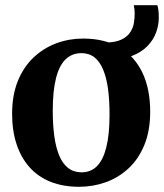

<svg xmlns="http://www.w3.org/2000/svg" viewBox="-20 -706 630 737"><path d="M26.5 -269Q26.5 -341.5 48.8 -395.8Q71 -450 109.5 -486Q148 -522 196.8 -540Q245.5 -558 298.5 -558Q382 -558 439.5 -523.8Q497 -489.5 526.8 -426.8Q556.5 -364 556.5 -277.5Q556.5 -204 534.2 -149.8Q512 -95.5 473.5 -59.8Q435 -24 386 -6.5Q337 11 284 11Q222 11 174 -8.2Q126 -27.5 93.2 -64.2Q60.5 -101 43.5 -152.8Q26.5 -204.5 26.5 -269ZM293 -44.5Q328.5 -44.5 352.2 -68.2Q376 -92 388.2 -141.2Q400.5 -190.5 400.5 -266Q400.5 -320 394.8 -363.5Q389 -407 376.2 -438Q363.5 -469 343 -485.5Q322.5 -502 292 -502Q256.5 -502 232 -478.5Q207.5 -455 195 -406Q182.5 -357 182.5 -280.5Q182.5 -226.5 188.5 -183Q194.5 -139.5 207.5 -108.5Q220.5 -77.5 241.8 -61Q263 -44.5 293 -44.5ZM394.5 -476.5 386 -542.5Q424 -543.5 446.2 -554.2Q468.5 -565 479.5 -581.5Q490.5 -598 493.8 -617.2Q497 -636.5 497 -653.5Q497 -663 496 -671.5Q495 -680 493.5 -686H584Q586 -680.5 587.8 -668.5Q589.5 -656.5 589.5 -638.5Q589.5 -609 578.8 -580.2Q568 -551.5 544.8 -528Q521.5 -504.5 484.5 -490.5Q447.5 -476.5 394.5 -476.5Z"/></svg>

Font: Merriweather 48pt
Style: Bold
Weight: 700
Version: Version 2.100